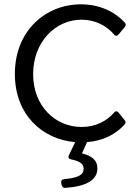

<svg xmlns="http://www.w3.org/2000/svg" viewBox="-20 -657 655 902"><path d="M363.3 -60.5C239.3 -60.5 135.7 -159.2 135.7 -308.6C135.7 -459 239.3 -564.5 363.3 -564.5C428.7 -564.5 481.4 -535.2 515.6 -495.1C522.5 -486.3 530.3 -487.3 537.1 -495.1L566.4 -530.3C572.3 -537.1 572.3 -544.9 565.4 -551.8C518.6 -602.5 447.3 -636.7 360.4 -636.7C195.3 -636.7 49.8 -513.7 49.8 -309.6C49.8 -118.2 178.7 -2 333 10.7L303.7 72.3C298.8 83 302.7 89.8 314.5 91.8C357.4 100.6 373 114.3 373 135.7C373 163.1 351.6 177.7 282.2 184.6C270.5 185.5 265.6 192.4 267.6 202.1L269.5 211.9C271.5 220.7 277.3 226.6 287.1 225.6C383.8 218.8 437.5 189.5 437.5 134.8C437.5 93.8 410.2 75.2 365.2 63.5L388.7 10.7C465.8 4.9 524.4 -27.3 564.5 -71.3C571.3 -78.1 571.3 -85.9 565.4 -92.8L537.1 -127.9C530.3 -136.7 522.5 -135.7 515.6 -127.9C481.4 -87.9 428.7 -60.5 363.3 -60.5Z"/></svg>

Font: Ed Sans Neue
Style: Regular
Weight: 400
Designer: Stephen Hutchings
Version: Version 1.004;PS 001.004;hotconv 1.0.88;makeotf.lib2.5.64775